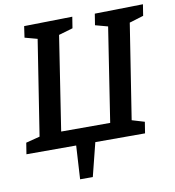

<svg xmlns="http://www.w3.org/2000/svg" viewBox="-94 -786 965 1057"><g transform="rotate(-10 388.0 -257.5)"><path d="M776 -702 766 -639 687 -615 604 -84 674 -63 664 0H386L339 187H268L279 0H1L11 -63L89 -83L172 -615L102 -634L111 -697L381 -702L371 -639L292 -616L211 -90H485L566 -615L496 -634L506 -697Z"/></g></svg>

Font: Bitter Pro SemiBold
Style: Italic
Weight: 600
Italic angle: -9°
Designer: Sol Matas, and Bitter project Authors
Foundry: Sol Matas
Version: Version 1.010